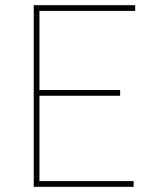

<svg xmlns="http://www.w3.org/2000/svg" viewBox="-20 -720 606 740"><path d="M110 0V-700H501V-678H132V-22H495V0ZM123 -351V-373H443V-351Z"/></svg>

Font: Lexend Deca Thin
Style: Regular
Weight: 250
Designer: Bonnie Shaver-Troup, Thomas Jockin
Foundry: Lexend
Version: Version 1.007